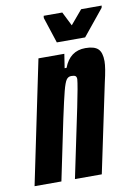

<svg xmlns="http://www.w3.org/2000/svg" viewBox="-96 -729 555 782"><g transform="rotate(-10 181.5 -338.5)"><path d="M89 -510H196L187 -452H195Q220 -518 284 -518Q321 -518 336.5 -503Q352 -488 352 -452Q352 -425 338 -366L261 0H150L210 -287Q228 -374 230 -399Q230 -409 225 -412.5Q220 -416 208 -416Q195 -416 187.5 -405Q180 -394 171.5 -361.5Q163 -329 146 -250L94 0H-17ZM174 -561 139 -668 140 -677H217L246 -619L295 -677H380L378 -668L291 -561Z"/></g></svg>

Font: Saira Ultra Condensed ExtraBold
Style: Italic
Weight: 800
Width: 1
Italic angle: -12°
Designer: Hector Gatti with collaboration of the Omnibus-Type team
Foundry: Omnibus-Type
Version: Version 1.001; ttfautohint (v1.8)